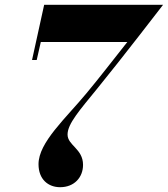

<svg xmlns="http://www.w3.org/2000/svg" viewBox="-20 -770 700 800"><path d="M140.5 -86C140.5 -22 181.5 10 230.5 10C289.5 10 326 -31 326 -83C326 -150.5 261.5 -164 261.5 -209.5C261.5 -254.5 313 -312 384.5 -400C486.5 -525 659.5 -750 659.5 -750H164L113.5 -520H133L150 -595H510.5C449 -517.5 395.5 -447.5 340 -381C254 -277 140.5 -176.5 140.5 -86Z"/></svg>

Font: Bodoni* 11pt
Style: Bold Italic
Weight: 700
Italic angle: -13°
Version: Version 2.3